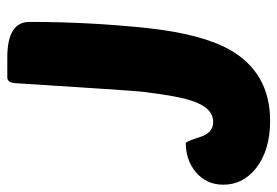

<svg xmlns="http://www.w3.org/2000/svg" viewBox="-144 -613 760 526"><g transform="rotate(-90 236.0 -350.0)"><path d="M223 -205Q236 -242 248 -343Q251 -371 271 -686Q272 -710 287 -710H342Q439 -710 439 -649Q439 -486 422 -326Q406 -178 363 -101Q300 10 168 10Q88 10 39 -28Q-7 -64 -7 -118Q-7 -165 28 -194Q61 -221 107 -221Q111 -221 123 -184Q134 -146 165 -146Q204 -146 223 -205Z"/></g></svg>

Font: PoetsenOne
Style: Regular
Weight: 400
Designer: Rodrigo Fuenzalida, Pablo Impallari
Foundry: Pablo Impallari, Rodrigo Fuenzalida
Version: Version 1.000